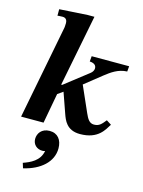

<svg xmlns="http://www.w3.org/2000/svg" viewBox="-145 -788 875 1173"><g transform="rotate(15 292.5 -201.5)"><path d="M169 0 204 -190 238 -214 283 -86C296 -50 316 10 401 10C518 10 548 -60 570 -94L539 -114C516 -86 503 -68 469 -68C439 -68 426 -93 412 -124L340 -287L448 -373C484 -401 525 -432 582 -434L585 -468H348L345 -434C378 -432 387 -417 387 -401C387 -390 380 -377 368 -368L219 -252H213L302 -705H259L82 -694V-653C82 -653 96 -655 114 -655C140 -655 144 -635 144 -622C144 -606 142 -593 142 -593L27 0ZM120 302C225 278 298 215 298 129C298 75 270 39 219 39C168 39 145 75 145 109C145 144 171 168 206 168C213 168 217 167 223 165C212 230 153 255 110 270Z"/></g></svg>

Font: STIX Two Text
Style: Bold Italic
Weight: 700
Italic angle: -12°
Designer: Ross Mills, John Hudson & Paul Hanslow, Tiro Typeworks Ltd; with prior portions MicroPress Inc. and Coen Hoffman, Elsevi
Foundry: Tiro Typeworks Ltd
Version: Version 2.13 b171